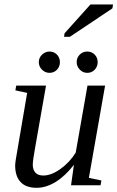

<svg xmlns="http://www.w3.org/2000/svg" viewBox="-20 -853 540 884"><path d="M130.9 -94.2Q130.9 -72.3 142.6 -58.6Q154.3 -44.9 179.7 -44.9Q216.3 -44.9 258.8 -75.4Q301.3 -106 328.6 -150.4L382.8 -459H463.9L389.2 -34.2L446.8 -22L442.9 0H307.1L320.3 -94.2Q279.8 -42 235.8 -15.1Q191.9 11.7 148.9 11.7Q99.6 11.7 74.7 -14.9Q49.8 -41.5 49.8 -91.3Q49.8 -98.6 52.5 -117.4Q55.2 -136.2 105 -425.3L50.8 -437L54.7 -459H191.9L142.1 -175.3Q130.9 -113.8 130.9 -94.2ZM429.7 -566.9Q429.7 -546.4 416 -532Q402.3 -517.6 381.8 -517.6Q361.3 -517.6 347.2 -532.7Q333 -547.9 333 -566.9Q333 -587.4 347.2 -601.6Q361.3 -615.7 381.8 -615.7Q402.3 -615.7 416 -601.6Q429.7 -587.4 429.7 -566.9ZM255.9 -566.9Q255.9 -546.4 242.2 -532Q228.5 -517.6 208 -517.6Q188 -517.6 173.3 -532.2Q158.7 -546.9 158.7 -566.9Q158.7 -587.4 173.8 -601.6Q189 -615.7 208 -615.7Q228.5 -615.7 242.2 -601.6Q255.9 -587.4 255.9 -566.9ZM274.9 -683.6 277.3 -699.7 396.5 -832.5H500.5L497.6 -814.5L301.8 -683.6Z"/></svg>

Font: Tinos
Style: Italic
Weight: 400
Italic angle: -16.333°
Designer: Steve Matteson
Foundry: Monotype Imaging Inc.
Version: Version 1.32